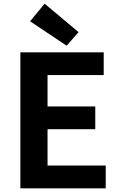

<svg xmlns="http://www.w3.org/2000/svg" viewBox="-20 -1026 655 1046"><path d="M91 0H556V-124H239V-322H499V-446H239V-617H545V-741H91ZM343 -777 408 -851 223 -1006 144 -910Z"/></svg>

Font: Source Han Sans CN
Style: Bold
Weight: 700
Designer: Ryoko NISHIZUKA 西塚涼子 (kana, bopomofo & ideographs); Paul D. Hunt (Latin, Greek & Cyrillic); Sandoll Communications 산돌커뮤니
Foundry: Adobe
Version: Version 2.001;hotconv 1.0.107;makeotfexe 2.5.65593